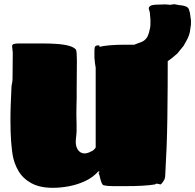

<svg xmlns="http://www.w3.org/2000/svg" viewBox="-20 -869 934 919"><path d="M779 -641Q783 -641 783 -635Q783 -535 782.5 -453Q782 -371 781 -301Q780 -231 777.5 -166Q775 -101 771 -33Q771 -16 764.5 -5.5Q758 5 755 8L751 12L748 14Q747 13 739.5 11.5Q732 10 728 10L724 12Q722 14 720 14Q696 18 660.5 20Q625 22 575 22H524Q510 22 497.5 21Q485 20 474 17Q470 15 466 5.5Q462 -4 457 -26Q455 -35 452 -40Q451 -42 455 -44Q459 -46 457 -46L452 -49H451Q424 -19 387 -2Q350 15 310 22.5Q270 30 233 30Q171 30 130.5 8Q90 -14 68.5 -50.5Q47 -87 40 -130Q36 -156 33 -195.5Q30 -235 30 -296Q30 -333 31.5 -372Q33 -411 35 -454Q35 -459 37.5 -469.5Q40 -480 40 -492Q40 -512 40.5 -545Q41 -578 41 -605Q41 -613 41 -619Q41 -625 40 -626Q40 -632 39 -638Q38 -644 38 -648Q38 -656 46 -658.5Q54 -661 71 -661H129Q159 -661 188.5 -661Q218 -661 248 -659Q326 -654 344 -631Q346 -626 347 -612Q348 -598 348 -581Q348 -538 347.5 -506.5Q347 -475 347 -447V-425Q347 -415 347 -399Q347 -383 346 -359Q345 -316 346.5 -278Q348 -240 344 -210Q338 -164 359.5 -144.5Q381 -125 416 -144Q424 -147 429.5 -152.5Q435 -158 438 -163V-545Q436 -557 434.5 -567Q433 -577 433 -584Q432 -586 432 -590.5Q432 -595 432 -600V-629Q432 -643 436.5 -647.5Q441 -652 450 -652Q457 -652 457 -646V-644Q468 -649 502.5 -652Q537 -655 575 -655H644L765 -652Q770 -652 770 -649Q771 -649 771 -648V-641Q770 -641 770 -637L776 -639Q778 -641 779 -641ZM596 -527V-650H611Q613 -651 622.5 -655Q632 -659 643 -663Q654 -667 657 -668Q668 -673 671 -676L679 -684Q687 -692 693.5 -714.5Q700 -737 700 -753V-776L697 -810L692 -828Q692 -841 711 -845Q722 -847 740.5 -847Q759 -847 772 -848L795 -846L814 -849L835 -845Q858 -843 869 -838.5Q880 -834 884 -825L889 -808L894 -772V-752L889 -717Q885 -697 874 -677Q863 -657 859 -650L829 -613L809 -596Q800 -588 784 -577Q768 -566 753.5 -557Q739 -548 732 -545L652 -531Z"/></svg>

Font: Sigmar
Style: Regular
Weight: 400
Designer: Vernon Adams
Foundry: Vernon Adams
Version: Version 1.000; ttfautohint (v1.8.4.7-5d5b);gftools[0.9.24]